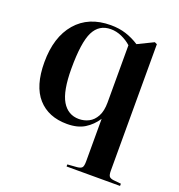

<svg xmlns="http://www.w3.org/2000/svg" viewBox="-134 -641 900 968"><g transform="rotate(20 316.0 -157.0)"><path d="M330 216V205L382 201Q401 199 407.5 191Q414 183 414 158V-68V-70Q389 -32 352 -9Q315 14 258 14Q158 14 101.5 -49.5Q45 -113 45 -240Q45 -375 111.5 -452.5Q178 -530 297 -530Q342 -530 379 -518Q416 -506 450 -484L534 -525L547 -519V160Q547 183 553.5 190.5Q560 198 577 200L617 204V216ZM306 -30Q334 -30 358.5 -42.5Q383 -55 398.5 -83.5Q414 -112 414 -158V-465Q392 -485 363 -498Q334 -511 304 -511Q241 -511 212.5 -454Q184 -397 184 -257Q184 -136 215.5 -83Q247 -30 306 -30Z"/></g></svg>

Font: Literata 72pt SemiBold
Style: Regular
Weight: 600
Designer: Latin by Veronika Burian and Jose Scaglione. Greek by Irene Vlachou. Cyrillic by Vera Evstafieva.
Foundry: TypeTogether
Version: Version 3.002